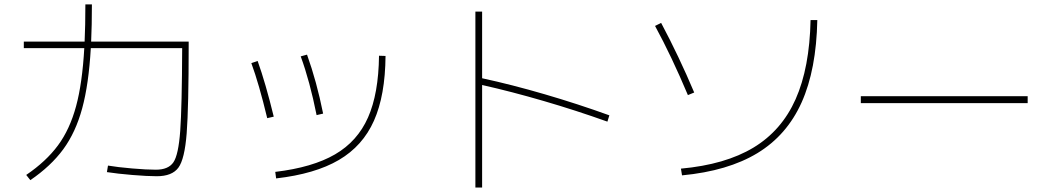

<svg xmlns="http://www.w3.org/2000/svg" viewBox="-20 -801 4728 862"><path d="M460 -28.3 464.8 -57.6Q507.8 -50.3 573.2 -44.7Q638.7 -39.1 679.7 -39.1Q735.8 -39.1 758.5 -72.3Q781.2 -105.5 789.1 -213.1Q796.9 -320.8 797.9 -585H387.7Q378.4 -422.9 349.1 -314.9Q319.8 -207 264.2 -131.1Q208.5 -55.2 116.2 7.8L97.7 -15.6Q187 -76.2 240.2 -148.2Q293.5 -220.2 321.5 -324Q349.6 -427.7 358.4 -585H86.9V-614.3H359.9Q363.3 -685.5 363.3 -781.2H392.6Q392.6 -686 389.2 -614.3H827.1V-599.6Q827.1 -318.8 818.1 -202.6Q809.1 -86.4 780.8 -48.1Q752.4 -9.8 683.6 -9.8Q642.1 -9.8 574.5 -15.4Q506.8 -21 460 -28.3Z M1681.6 -550.8 1710.9 -549.8Q1709.5 -372.6 1658.9 -259Q1608.4 -145.5 1501.5 -82.8Q1394.5 -20 1219.7 0L1215.8 -29.3Q1383.3 -49.3 1484.1 -107.9Q1585 -166.5 1632.3 -273.7Q1679.7 -380.9 1681.6 -550.8ZM1108.4 -517.6 1136.7 -527.3Q1172.4 -427.7 1209 -277.3L1179.7 -270.5Q1142.6 -424.8 1108.4 -517.6ZM1330.1 -547.9 1358.4 -555.7Q1401.9 -434.6 1430.7 -291L1401.4 -284.2Q1371.1 -436 1330.1 -547.9Z M2144.5 -419.4V41H2114.3V-749H2144.5V-449.7Q2277.8 -420.9 2425.8 -377.7Q2573.7 -334.5 2715.8 -283.2L2707 -254.9Q2566.4 -305.2 2421.6 -347.4Q2276.9 -389.6 2144.5 -419.4Z M3619.1 -710.9H3649.4Q3645 -488.3 3578.9 -341.1Q3512.7 -193.8 3380.4 -113.5Q3248 -33.2 3042 -13.7L3037.1 -43.9Q3236.3 -62 3362.8 -138.4Q3489.3 -214.8 3552 -355.7Q3614.7 -496.6 3619.1 -710.9ZM2920.9 -684.6 2948.2 -698.2Q3027.8 -548.8 3096.7 -385.7L3068.4 -374Q2994.6 -549.3 2920.9 -684.6Z M3844.7 -369.1H4593.8V-337.9H3844.7Z"/></svg>

Font: Pretendard JP Thin
Style: Regular
Weight: 100
Designer: Base glyphs from Inter by Rasmus Andersson; Hangeul glyphs from Noto Sans CJK(Source Han Sans) by Jang Soo-young and Kan
Foundry: Kil Hyung-jin
Version: Version 1.309